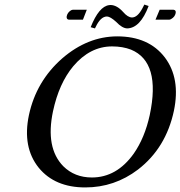

<svg xmlns="http://www.w3.org/2000/svg" viewBox="-20 -819 798 849"><path d="M686 -775.9H747.1Q759.3 -774.4 756.8 -761.2Q753.4 -744.1 736.8 -734.9Q731.9 -731.9 727.5 -731.9H667.5ZM346.7 -731.9H284.7Q272.9 -733.4 274.9 -747.1Q278.3 -763.7 293.9 -773.4Q298.8 -775.9 302.7 -775.9H363.8ZM563.5 -741.7Q587.9 -741.7 609.4 -781.7Q613.8 -790 618.2 -798.8L637.2 -792.5Q600.1 -694.3 542 -693.4Q520 -694.3 493.7 -722.2Q467.8 -745.6 453.1 -746.1Q424.8 -746.1 402.8 -699.2Q401.4 -695.8 399.9 -693.4L380.9 -698.7Q417.5 -791 462.9 -796.4Q466.8 -796.9 469.7 -796.9Q497.6 -795.9 524.4 -766.1Q544.9 -742.2 563.5 -741.7ZM475.6 -613.8Q377.9 -613.8 303.7 -525.9Q240.7 -450.2 214.4 -327.1Q180.2 -165.5 259.8 -84Q310.1 -34.2 386.2 -34.2Q496.1 -34.2 571.3 -139.6Q620.1 -209.5 642.1 -310.1Q691.9 -544.9 559.1 -599.6Q522.5 -613.8 475.6 -613.8ZM749 -329.1Q713.9 -164.6 590.3 -69.3Q486.3 9.8 356.9 9.8Q222.7 9.8 151.4 -77.1Q78.1 -168 107.9 -310.1Q140.1 -460.4 255.9 -561.5Q367.7 -657.7 498 -658.2Q637.7 -658.2 709 -564.9Q778.8 -472.2 749 -329.1Z"/></svg>

Font: Linux Biolinum Capitals O
Style: Italic Samll Caps
Weight: 400
Italic angle: -12°
Designer: Philipp H. Poll
Foundry: Philipp H. Poll
Version: Version 0.6.2